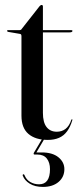

<svg xmlns="http://www.w3.org/2000/svg" viewBox="-20 -556 321 774"><path d="M59.5 -419.5 13 -427.5Q10.5 -428.5 9.5 -429.2Q8.5 -430 8.5 -431.5Q8.5 -433 9.5 -433.8Q10.5 -434.5 11.5 -434.5H57.5Q61.5 -434.5 64 -435.8Q66.5 -437 68 -440L139.5 -531Q141.5 -533 143.5 -534.5Q145.5 -536 148 -536Q150 -536 151.5 -534.5Q153 -533 153 -530V-101Q153 -62.5 167.8 -43.8Q182.5 -25 209 -25Q219 -25 227.8 -27.8Q236.5 -30.5 244 -36.2Q251.5 -42 257.5 -51.2Q263.5 -60.5 267.5 -73Q269 -75.5 270.8 -75.2Q272.5 -75 271.5 -71.5Q263.5 -44.5 250.5 -26.8Q237.5 -9 218.2 -0.5Q199 8 173 8Q123 8 94.8 -16Q66.5 -40 66.5 -90V-409.5Q66.5 -414 65.2 -416.5Q64 -419 59.5 -419.5ZM123.5 -425.5 125.5 -434.5H267.5Q270 -434.5 271 -433.8Q272 -433 272 -431Q272 -428.5 269 -427Q266 -425.5 260.5 -425.5ZM153 -1.5H162L125 61.5L123 58.5Q129.5 58.5 134.2 58.5Q139 58.5 148.5 58.5Q191.5 58.5 215.5 78Q239.5 97.5 239.5 126Q239.5 157.5 216 177.5Q192.5 197.5 153 197.5Q121 197.5 100 184.5Q79 171.5 72 152.5Q71 150.5 71.5 149Q72 147.5 73.5 147Q75.5 146 76.8 147Q78 148 79 150.5Q86.5 169 102.5 178Q118.5 187 137.5 187Q181.5 187 181.5 126Q181.5 99.5 168.8 83.2Q156 67 131 67H119.5Q116.5 67 115.8 65Q115 63 116.5 60Z"/></svg>

Font: Fraunces 120pt
Style: Regular
Weight: 400
Version: Version 1.000;[b76b70a41]